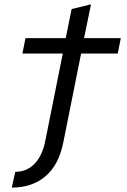

<svg xmlns="http://www.w3.org/2000/svg" viewBox="-20 -667 590 890"><path d="M273.4 -6.8Q252.4 98.1 190.4 150.4Q128.4 202.6 34.7 202.6L50.8 129.4Q104 129.4 139.9 92.5Q175.8 55.7 189.9 -13.7L271 -418.9H84L98.1 -490.2H284.7L312 -625L401.9 -647L369.6 -490.2H540L525.9 -418.9H356Z"/></svg>

Font: Code New Roman
Style: Italic
Weight: 400
Italic angle: -11°
Monospace: yes
Designer: Sam Radian
Foundry: Code New Roman
Version: Version 1.508 October 19, 2014